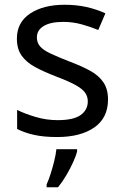

<svg xmlns="http://www.w3.org/2000/svg" viewBox="-20 -566 519 807"><path d="M434 -148Q434 -70 376 -30Q318 10 220 10Q164 10 123.5 1Q83 -8 52 -24V-104Q84 -88 129.5 -74.5Q175 -61 222 -61Q289 -61 319 -82.5Q349 -104 349 -140Q349 -160 338 -176Q327 -192 298.5 -208Q270 -224 217 -244Q165 -264 128 -284Q91 -304 71 -332Q51 -360 51 -404Q51 -472 106.5 -509Q162 -546 252 -546Q301 -546 343.5 -536.5Q386 -527 423 -510L393 -440Q359 -454 322 -464Q285 -474 246 -474Q192 -474 163.5 -456.5Q135 -439 135 -409Q135 -387 148 -371.5Q161 -356 191.5 -341.5Q222 -327 273 -307Q324 -288 360 -268Q396 -248 415 -219.5Q434 -191 434 -148ZM304 70Q300 88 287.5 115.5Q275 143 258.5 171Q242 199 224 221H176V209Q184 192 192.5 165.5Q201 139 208 110.5Q215 82 217 61H304Z"/></svg>

Font: TSCustom
Style: Regular
Weight: 400
Designer: Monotype Design Team
Foundry: Monotype Imaging Inc.
Version: Version 2.004; ttfautohint (v1.8.3) -l 8 -r 50 -G 200 -x 14 